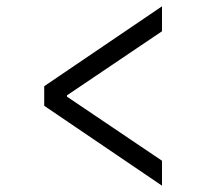

<svg xmlns="http://www.w3.org/2000/svg" viewBox="-20 -636 640 608"><path d="M493 -48 120 -301V-363L493 -616V-537L192 -334V-330L493 -127Z"/></svg>

Font: SauceCodePro NFM
Style: Regular
Weight: 400
Monospace: yes
Designer: Paul D. Hunt, Teo Tuominen
Foundry: Adobe
Version: Version 2.042;hotconv 1.1.0;makeotfexe 2.6.0;Nerd Fonts 3.3.